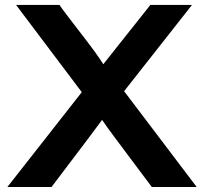

<svg xmlns="http://www.w3.org/2000/svg" viewBox="-20 -748 824 775"><path d="M397 -488.8Q399.4 -491.7 586.9 -728H754.9L481 -379.9L773.9 6.8H592.8Q582.5 -6.8 535.9 -69.1Q489.3 -131.3 448.2 -186.3Q407.2 -241.2 392.1 -264.2Q386.2 -254.4 188 6.8H9.8L310.1 -376L44.9 -728H220.2Q234.9 -705.6 306.2 -613.8Q371.6 -529.8 397 -488.8Z"/></svg>

Font: Miedinger*
Style: Bold
Weight: 700
Version: Version 001.000